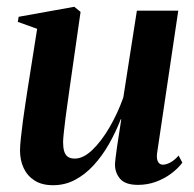

<svg xmlns="http://www.w3.org/2000/svg" viewBox="-20 -534 573 566"><path d="M136.5 12Q103.5 12 82 -1.8Q60.5 -15.5 49.8 -38.5Q39 -61.5 39 -90.5Q39 -103.5 41.5 -127Q44 -150.5 47.5 -177.2Q51 -204 54.8 -227.8Q58.5 -251.5 60.5 -265.5L89.5 -449L32.5 -469.5L35 -484.5L199 -514L217.5 -499L186 -279Q183.5 -261 180 -236.2Q176.5 -211.5 173.2 -186.8Q170 -162 168 -142.5Q166 -123 166 -115Q166 -99.5 169 -88.8Q172 -78 179.5 -72.2Q187 -66.5 200.5 -66.5Q225.5 -66.5 252 -91.8Q278.5 -117 302.5 -158Q326.5 -199 343.5 -246.5L383.5 -502.5H505.5L443 -82Q441 -66 445.8 -57.2Q450.5 -48.5 460 -48.5Q470 -48.5 482.5 -55.2Q495 -62 506.5 -75.5L517.5 -54.5Q504.5 -37 484.2 -22Q464 -7 439.2 2Q414.5 11 387 11Q349.5 11 334.2 -6.8Q319 -24.5 319 -49Q319 -54.5 320.8 -69.5Q322.5 -84.5 325.5 -104.5Q328.5 -124.5 331.8 -145.2Q335 -166 337.5 -182.5H336Q321 -144 301 -109Q281 -74 256 -46.8Q231 -19.5 201.2 -3.8Q171.5 12 136.5 12Z"/></svg>

Font: Merriweather 144pt SemiBold
Style: Italic
Weight: 600
Italic angle: -7.8°
Version: Version 2.101